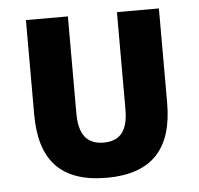

<svg xmlns="http://www.w3.org/2000/svg" viewBox="-44 -562 643 620"><g transform="rotate(-5 278.0 -252.0)"><path d="M278 13C428 13 493 -66 493 -211V-517H357V-202C357 -135 333 -101 278 -101C223 -101 198 -135 198 -202V-517H62V-211C62 -66 126 13 278 13Z"/></g></svg>

Font: Noto Sans Thai UI Cond
Style: Bold
Weight: 700
Width: 3
Designer: Monotype Design Team
Foundry: Monotype Imaging Inc.
Version: Version 2.000